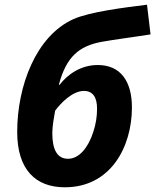

<svg xmlns="http://www.w3.org/2000/svg" viewBox="-20 -785 659 815"><path d="M255 10C451 10 540 -163 540 -329C540 -441 491 -509 395 -509C322 -509 266 -468 233 -425L230 -426C262 -546 317 -589 409 -607C463 -617 558 -629 619 -639L604 -765C508 -753 362 -735 292 -704C132 -632 53 -419 53 -225C53 -64 132 10 255 10ZM269 -111C221 -111 202 -153 202 -220C202 -249 209 -287 214 -315C238 -348 288 -399 336 -399C375 -399 392 -371 392 -324C392 -291 387 -258 376 -225C355 -159 316 -111 269 -111Z"/></svg>

Font: BC Sans
Style: Bold Italic
Weight: 700
Italic angle: -12°
Designer: Monotype Design Team
Province of B.C.
Foundry: Monotype Imaging Inc.
Version: Version 2.000;GOOG;noto-source:20170915:90ef993387c0